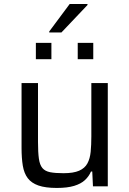

<svg xmlns="http://www.w3.org/2000/svg" viewBox="-20 -920 639 948"><path d="M260.4 8Q204.3 8 169.7 -4.1Q135.2 -16.2 117 -40.3Q98.9 -64.3 92.6 -101.8Q86.4 -139.3 86.4 -190.5V-510H167.6V-219.5Q167.6 -167.7 172 -136.7Q176.3 -105.7 189.5 -90.1Q202.7 -74.6 227.7 -69.7Q252.7 -64.8 293.5 -64.8Q342.6 -64.8 370.7 -77.1Q398.9 -89.5 411.6 -113.2Q424.4 -136.9 427.7 -170.6Q431 -204.3 431 -246.5V-510H512.2V0H439L435.5 -73.2H429.3Q419.2 -49.2 399.5 -30.9Q379.9 -12.6 346.2 -2.3Q312.4 8 260.4 8ZM157.1 -627.7V-708.3H233.8V-627.7ZM363.8 -627.7V-708.3H440.5V-627.7ZM223.1 -759.6V-764.6L324.1 -900.3H412V-895.3L283.2 -759.6Z"/></svg>

Font: Saira Thin
Style: Regular
Weight: 100
Designer: Hector Gatti with collaboration of the Omnibus-Type team
Foundry: Omnibus-Type
Version: Version 1.101